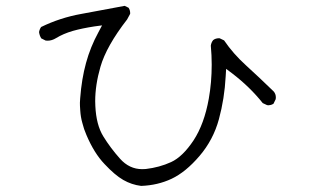

<svg xmlns="http://www.w3.org/2000/svg" viewBox="-20 -587 1040 643"><path d="M139.2 -450.7Q153.8 -450.7 168 -459.5Q191.9 -474.1 223.6 -483.4Q254.9 -492.2 295.9 -498.5L321.8 -502L309.6 -479Q282.7 -429.7 268.1 -376.2Q253.4 -322.8 248.5 -257.8Q247.6 -248 247.6 -242.9Q247.6 -237.8 247.8 -232.2Q248 -226.6 248.8 -216.1Q249.5 -205.6 251.2 -195.3Q252.9 -185.1 255.9 -174.8Q260.7 -154.8 269.5 -134.8Q295.4 -73.7 330.1 -37.6Q364.7 -0.5 392.8 15.6Q420.9 31.7 452.6 35.6Q507.8 33.7 554.7 11.7Q602.1 -10.7 648.2 -64.7Q694.3 -118.7 713.1 -187.7Q731.9 -256.8 735.8 -331.5L737.3 -356.4L756.8 -341.8Q816.9 -295.9 859.9 -241.7L874.5 -234.9Q876 -234.4 879.2 -234.4Q882.3 -234.4 887 -235.6Q891.6 -236.8 896 -239.7L903.3 -254.9Q903.8 -258.3 903.8 -260.7Q903.8 -272.5 896.5 -280.8Q846.2 -329.6 803.7 -368.2Q760.7 -407.2 730.5 -451.7L716.3 -458.5Q714.8 -459 713.9 -459Q701.7 -459 693.8 -452.6Q687.5 -444.8 686 -434.1Q689 -401.9 689 -370.6Q689 -311 679.2 -256.3Q664.1 -171.9 628.4 -117.2Q591.8 -62 553 -44.2Q514.2 -26.4 468.3 -21Q461.9 -20.5 456.1 -20.5Q413.1 -20.5 381.8 -55.7Q349.6 -91.8 325.9 -130.4Q302.2 -168.9 299.3 -231.9Q298.8 -239.7 298.8 -248Q298.8 -302.7 316.4 -363.3Q336.4 -432.6 405.8 -522L415.5 -540Q416 -541 416 -542Q416 -553.2 410.6 -561L397.5 -567.4L252.9 -540.5Q181.6 -527.8 117.7 -496.6Q112.3 -488.8 110.8 -479.5Q112.3 -467.8 118.2 -458.5L132.8 -451.2Q136.2 -450.7 139.2 -450.7Z"/></svg>

Font: NaikaiFont
Style: ExtraLight
Weight: 200
Version: Version 1.89